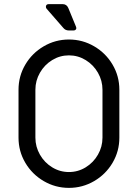

<svg xmlns="http://www.w3.org/2000/svg" viewBox="-20 -900 670 933"><path d="M70 -231V-464Q70 -530 103 -586Q136 -642 192.5 -675Q249 -708 315 -708Q381 -708 437.5 -675Q494 -642 527 -586Q560 -530 560 -464V-231Q560 -165 527 -109Q494 -53 437.5 -20Q381 13 315 13Q249 13 192.5 -20Q136 -53 103 -109Q70 -165 70 -231ZM478 -231V-464Q478 -508 456 -546.5Q434 -585 396.5 -608Q359 -631 315 -631Q271 -631 233.5 -608Q196 -585 174 -546.5Q152 -508 152 -464V-231Q152 -187 174 -148.5Q196 -110 233.5 -87Q271 -64 315 -64Q359 -64 396.5 -87Q434 -110 456 -148.5Q478 -187 478 -231ZM288 -764 207 -857Q203 -861 203 -867Q203 -873 206.5 -876.5Q210 -880 217 -880H284Q304 -880 312 -861L349 -771Q351 -765 351 -764Q351 -759 347.5 -755.5Q344 -752 338 -752H314Q298 -752 288 -764Z"/></svg>

Font: Miriam Libre
Style: Regular
Weight: 400
Designer: Michal Sahar
Foundry: Hagilda
Version: Version 1.001